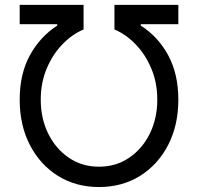

<svg xmlns="http://www.w3.org/2000/svg" viewBox="-20 -747 801 777"><path d="M59.7 -343.8Q59.7 -447.1 100.5 -522.4Q141.3 -597.7 211.6 -643.5V-649.1H59.7V-727.3H318.2V-627.8Q271.3 -608 231.9 -566.9Q192.5 -525.9 168.7 -468.9Q144.9 -411.9 144.9 -343.8Q144.9 -267.8 175.1 -206.3Q205.3 -144.9 258.5 -108.7Q311.8 -72.4 380.7 -72.4Q449.6 -72.4 502.8 -108.7Q556.1 -144.9 586.3 -206.3Q616.5 -267.8 616.5 -343.8Q616.5 -411.9 592.7 -468.9Q568.9 -525.9 529.5 -566.9Q490.1 -608 443.2 -627.8V-727.3H701.7V-649.1H549.7V-643.5Q620 -598.7 660.9 -522.9Q701.7 -447.1 701.7 -343.8Q701.7 -240.1 660.5 -160.3Q619.3 -80.6 546.9 -35.3Q474.4 9.9 380.7 9.9Q286.9 9.9 214.5 -35.3Q142 -80.6 100.9 -160.3Q59.7 -240.1 59.7 -343.8Z"/></svg>

Font: Inter Zeller
Style: Regular
Weight: 400
Designer: Rasmus Andersson; Joe Bland
Foundry: zeller
Version: Version 3.015;git-dec3a8cb1